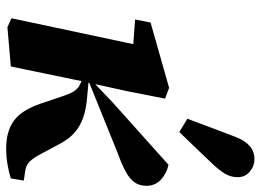

<svg xmlns="http://www.w3.org/2000/svg" viewBox="-131 -697 843 621"><g transform="rotate(90 290.5 -386.5)"><path d="M68 11 39 -2 129 -425 178 -392 43 -402 53 -452 264 -512 299 -499 274 -372 242 -227Q230 -170 218.5 -113.5Q207 -57 195 0ZM557 0Q539 6 513 10.5Q487 15 460 15Q405 15 371 -9.5Q337 -34 316 -94L290 -171Q283 -192 275.5 -203.5Q268 -215 259 -220.5Q250 -226 236 -231L225 -234V-269H248L312 -330L513 -510Q541 -504 561 -485.5Q581 -467 581 -438Q581 -416 569.5 -400Q558 -384 535 -371.5Q512 -359 476 -346L246 -253L248 -251L293 -247Q331 -244 359 -234.5Q387 -225 408 -207Q429 -189 445 -159L476 -101Q491 -72 503.5 -60Q516 -48 537 -46L564 -42ZM364 -571Q373 -595 382 -619Q391 -643 400 -667Q409 -691 418 -714Q428 -743 440 -759Q452 -775 465.5 -781.5Q479 -788 494 -788Q517 -788 535 -773Q553 -758 553 -734Q553 -711 541.5 -692Q530 -673 506 -648Q490 -631 473 -613.5Q456 -596 440 -579Q424 -562 407 -545Z"/></g></svg>

Font: Source Serif 4
Style: Bold Italic
Weight: 700
Italic angle: -12°
Designer: Frank Grießhammer
Foundry: Adobe Systems Incorporated
Version: Version 4.004;hotconv 1.0.116;makeotfexe 2.5.65601